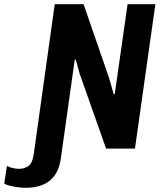

<svg xmlns="http://www.w3.org/2000/svg" viewBox="-138 -706 758 912"><path d="M-17 186Q-33 186 -52 183.5Q-71 181 -88.5 177Q-106 173 -118 166L-105 82Q-95 88 -78.5 92Q-62 96 -46 96Q-25 96 -5 84Q15 72 22 28L122 -686H259L381 -333L402 -259H407L468 -686H600L503 0H366L240 -357L222 -423L217 -422L151 46Q132 186 -17 186Z"/></svg>

Font: Chivo Mono SemiBold
Style: Italic
Weight: 600
Italic angle: -8.05°
Monospace: yes
Version: Version 1.008